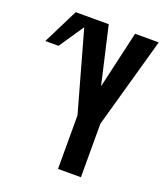

<svg xmlns="http://www.w3.org/2000/svg" viewBox="-270 -783 745 870"><g transform="rotate(20 102.5 -347.5)"><path d="M-76.2 -524.9H-140.1L-55.2 -694.8H-9.8H39.1H104L167.5 -418.5L231 -694.8H345.2L222.7 -258.3V0H112.3V-258.3L4.4 -644Z"/></g></svg>

Font: Horta
Style: Regular
Weight: 600
Width: 3
Version: Version 0.11